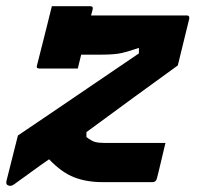

<svg xmlns="http://www.w3.org/2000/svg" viewBox="-22 -590 642 622"><path d="M146 -570H270Q281 -570 278 -559Q276 -551 273 -540H583Q593 -540 591 -529L554 -378Q489 -331 413.5 -276Q338 -221 258 -162V-146Q275 -133 286.5 -130Q298 -127 315 -127H514Q513 -123 509 -106Q505 -89 500 -68Q495 -47 491 -30.5Q487 -14 486 -11Q483 0 472 0H309Q259 0 218.5 -15.5Q178 -31 137 -74Q108 -54 80 -33.5Q52 -13 24 7Q17 12 11 12Q5 12 1 8.5Q-3 5 -1 -4L36 -151Q106 -198 169 -241Q232 -284 295.5 -327Q359 -370 428 -417V-435Q397 -424 373.5 -418.5Q350 -413 309 -413H241Q238 -400 235 -388.5Q232 -377 230 -368H106Q94 -368 98 -379Q104 -401 113 -438Q122 -475 131.5 -511.5Q141 -548 146 -570Z"/></svg>

Font: Recursive Mn Lnr St XBd
Style: Italic
Weight: 800
Italic angle: -15°
Monospace: yes
Version: Version 1.079;hotconv 1.0.112;makeotfexe 2.5.65598; ttfautoh